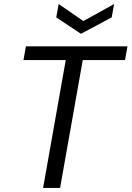

<svg xmlns="http://www.w3.org/2000/svg" viewBox="-20 -929 650 949"><path d="M193 0 305 -632H96L108 -700H610L598 -632H389L277 0ZM544 -909 532 -843 380 -762 258 -843 270 -909 392 -825Z"/></svg>

Font: DM Sans 11pt
Style: Italic
Weight: 400
Italic angle: -10°
Version: Version 4.004;gftools[0.9.30]